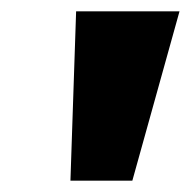

<svg xmlns="http://www.w3.org/2000/svg" viewBox="-20 -725 336 338"><path d="M104 -407 114 -705H296L213 -407Z"/></svg>

Font: Nunito Sans 7pt ExtraBold
Style: Italic
Weight: 800
Italic angle: -9°
Designer: Vernon Adams
Foundry: Vernon Adams
Version: Version 3.101;gftools[0.9.27]